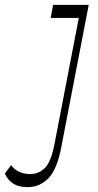

<svg xmlns="http://www.w3.org/2000/svg" viewBox="-150 -568 406 792"><path d="M-37 204Q-72 204 -94.5 190Q-117 176 -130 148L-104 113Q-92 131 -71 140.5Q-50 150 -26 150Q10 150 35.5 124.5Q61 99 75 25L175 -494H59L69 -548H216L103 38Q86 129 50.5 166.5Q15 204 -37 204Z"/></svg>

Font: Savate ExtraLight
Style: Italic
Weight: 200
Italic angle: -11°
Designer: Max Esnée
Foundry: Plomb Type
Version: Version 2.000